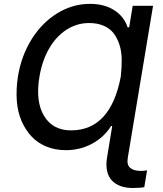

<svg xmlns="http://www.w3.org/2000/svg" viewBox="-20 -757 836 982"><path d="M762.8 -727.3 633.5 50.1Q627.5 86.3 646.1 101.7Q664.8 117.2 701.3 117.2Q713.8 117.2 732.2 114.3L718 199.9Q699.9 204.5 658.4 204.5Q625 204.5 598.5 195.3Q572.1 186.1 553.6 167.6Q535.2 149.1 528.1 119.1Q521 89.1 527.3 50.1L554 -112.6H548.3Q511.7 -54.7 450.6 -21.8Q389.6 11 316.8 11Q263.1 11 218.2 -7.1Q173.3 -25.2 141.9 -58.4Q110.4 -91.6 90.2 -138.3Q70 -185 65.9 -242.4Q61.8 -299.7 71.7 -365.8Q89.1 -471.9 142 -556.6Q195 -641.3 273.3 -689.3Q351.6 -737.2 440.3 -737.2Q513.5 -737.2 563.9 -705.1Q614.3 -672.9 632.8 -617.2H640.6L658.7 -727.3ZM343 -90.2Q545.1 -90.2 597.7 -364.7Q603 -411.9 602.5 -453.5Q601.9 -495 590.7 -529.1Q579.5 -563.2 560.4 -587.7Q541.2 -612.2 509.4 -625.7Q477.6 -639.2 435.7 -639.2Q372.5 -639.2 319.2 -604.4Q266 -569.6 230.5 -507.5Q195 -445.3 181.8 -364.7Q160.5 -238.3 205.3 -164.2Q250 -90.2 343 -90.2Z"/></svg>

Font: Karasuma Gothic
Style: Medium Italic
Weight: 500
Italic angle: 9.39998°
Designer: Rasmus Andersson / Ryoko Nishizuka
Foundry: Genbu
Version: Version 1.00